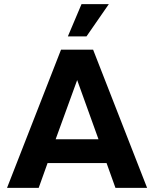

<svg xmlns="http://www.w3.org/2000/svg" viewBox="-20 -908 746 928"><path d="M538 0 495 -120H210L167 0H14L275 -668H430L691 0ZM353 -521 249 -235H456ZM308 -732 374 -888H506L398 -732Z"/></svg>

Font: Celebes
Style: Bold
Weight: 700
Designer: Anugrah Pasau
Foundry: Lafontype
Version: Version 1.000; ttfautohint (v1.8.4)